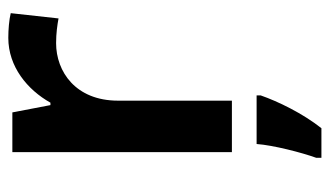

<svg xmlns="http://www.w3.org/2000/svg" viewBox="-190 -402 813 474"><g transform="rotate(-90 217.0 -165.5)"><path d="M360 -552C289 -552 232 -505 200 -448H194L176 -542H78V0H205V-281C205 -386 277 -434 347 -434C371 -434 392 -431 408 -428L421 -546C405 -550 380 -552 360 -552ZM218 71V61H98C95 102 77 172 64 208V221H137C174 174 203 114 218 71Z"/></g></svg>

Font: Noto Sans Lao SemiBold
Style: Regular
Weight: 600
Designer: Monotype Design Team
Foundry: Monotype Imaging Inc.
Version: Version 2.003